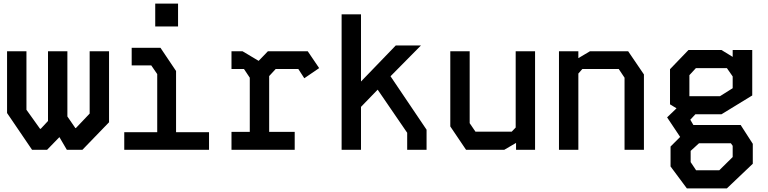

<svg xmlns="http://www.w3.org/2000/svg" viewBox="-20 -827 4240 1060"><path d="M475 -544V-200L399 -120H396L352 -184V-544H245V-159L205 -116H201L126 -221V-544H19V-203L157 0H240L308 -70L349 0H435L582 -152V-544Z M707 -563V-466H815L848 -418V-97H666V0H1134V-97H952V-435L866 -563ZM837 -681V-807H963V-681Z M1258 -544V-446H1327L1359 -398V-99H1258V0H1607V-99H1466V-407L1502 -446H1627L1660 -395L1742 -451L1679 -544H1459L1408 -491L1319 -544Z M1866 -748V0H1973V-237L2065 -332L2228 -94V0H2335V-111L2136 -406L2304 -576H2165L1973 -377V-748Z M2827 -544V-123L2805 -100H2605L2573 -147V-544H2466V-129L2553 0H2764L2829 -38V0H2934V-544Z M3066 -544V0H3173V-421L3195 -446H3396L3428 -398V0H3535V-416L3448 -544H3237L3173 -506V-544Z M3839 -36H4015L4025 -22V40L3951 113H3823L3793 68V6ZM3786 -412 3822 -451H3993L4025 -405V-340L3955 -296H3786ZM3963 -196 4133 -300V-551H4025V-513L3963 -551H3781L3679 -445V-251L3715 -229L3663 -179L3735 -71L3682 -18V92L3772 213H3993L4136 77V-33L4069 -137H3808L3791 -166L3819 -196Z"/></svg>

Font: Kode Mono SemiBold
Style: Regular
Weight: 600
Monospace: yes
Designer: Isa Ozler
Foundry: Kadena LLC
Version: Version 1.206;gftools[0.9.28]